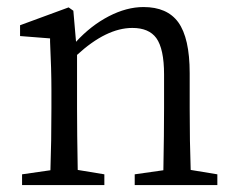

<svg xmlns="http://www.w3.org/2000/svg" viewBox="-20 -536 683 556"><path d="M43.9 0V-31.2L126 -43Q128.9 -125 128.9 -222.7V-276.4Q128.9 -334 125 -415Q125 -421.9 125 -424.8L38.1 -431.6V-462.9L178.7 -514.6L192.4 -504.9L200.2 -415Q243.2 -461.9 294.9 -488.8Q346.7 -515.6 395.5 -515.6Q463.9 -515.6 496.1 -471.7Q529.3 -425.8 529.3 -324.2V-222.7Q529.3 -125 532.2 -43.9L609.4 -31.2V0H370.1V-31.2L453.1 -43Q455.1 -150.4 455.1 -222.7V-320.3Q455.1 -394.5 432.6 -425.8Q411.1 -455.1 363.3 -455.1Q288.1 -455.1 203.1 -377V-222.7Q203.1 -151.4 205.1 -43.9L282.2 -31.2V0Z"/></svg>

Font: Bpmf GenYo Min R
Style: R
Weight: 400
Foundry: But Ko
Version: Version 1.320